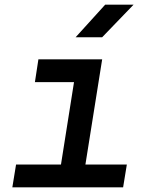

<svg xmlns="http://www.w3.org/2000/svg" viewBox="-20 -805 640 825"><path d="M305 -645H419L554 -785H432ZM33 0H509L525 -98H347L419 -550H145L130 -452H298L242 -98H49Z"/></svg>

Font: JetBrains Mono SemiBold
Style: Italic
Weight: 472
Italic angle: -9°
Monospace: yes
Designer: Philipp Nurullin, Konstantin Bulenkov
Foundry: JetBrains
Version: Version 2.305